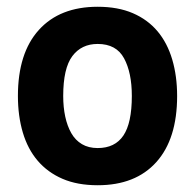

<svg xmlns="http://www.w3.org/2000/svg" viewBox="-20 -534 577 568"><path d="M33 -250Q33 -377 95 -445.5Q157 -514 269 -514Q329 -514 373 -495Q417 -476 446 -441.5Q475 -407 489.5 -358Q504 -309 504 -250Q504 -123 442.5 -54.5Q381 14 269 14Q209 14 165 -5Q121 -24 91.5 -58.5Q62 -93 47.5 -142Q33 -191 33 -250ZM167 -250Q167 -217 173 -189Q179 -161 191 -140Q203 -119 222.5 -107.5Q242 -96 269 -96Q320 -96 345 -133Q370 -170 370 -250Q370 -319 347 -361.5Q324 -404 269 -404Q221 -404 194 -368Q167 -332 167 -250Z"/></svg>

Font: PTSans
Style: Bold
Weight: 700
Designer: A.Korolkova, O.Umpeleva, V.Yefimov
Foundry: ParaType Ltd
Version: Version 2.003W OFL